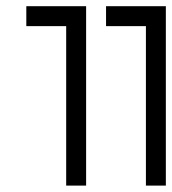

<svg xmlns="http://www.w3.org/2000/svg" viewBox="-20 -582 540 602"><path d="M187.5 -500Q187.5 -500 187.5 0H250V-562.5H62.5V-500ZM437.5 -500Q437.5 -500 437.5 0H500V-562.5H312.5V-500Z"/></svg>

Font: Unifont
Style: Regular
Weight: 500
Version: Version 15.1.04